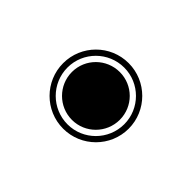

<svg xmlns="http://www.w3.org/2000/svg" viewBox="-87 -987 1375 1375"><g transform="rotate(45 600.0 -300.0)"><path d="M268 -300C268 -117 416 32 600 32C783 32 932 -117 932 -300C932 -483 783 -632 600 -632C416 -632 268 -483 268 -300ZM312 -300C312 -458 441 -587 600 -587C758 -587 887 -458 887 -300C887 -141 758 -12 600 -12C441 -12 312 -141 312 -300ZM357 -300C357 -166 466 -57 600 -57C734 -57 842 -166 842 -300C842 -434 734 -542 600 -542C466 -542 357 -434 357 -300Z"/></g></svg>

Font: CryptoKit 1.4
Style: Regular
Weight: 400
Monospace: yes
Designer: Oceane Juvin
Foundry: http://www.head-geneve.ch
Version: Version 1.000